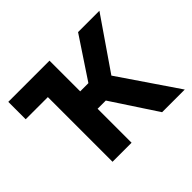

<svg xmlns="http://www.w3.org/2000/svg" viewBox="-119 -664 827 827"><g transform="rotate(-45 295.0 -250.0)"><path d="M145 -394H10V-500H261V-313H311L435 -500H565L404 -266L585 0H447L311 -207H261V0H145Z"/></g></svg>

Font: PT Root UI Bold
Style: Regular
Weight: 700
Designer: Vitaly Kuzmin
Foundry: ParaType Ltd.
Version: Version 2.000G